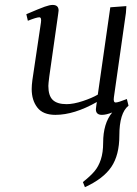

<svg xmlns="http://www.w3.org/2000/svg" viewBox="-20 -464 560 787"><path d="M87.9 -405.8Q142.6 -429.2 163.1 -436.5Q183.6 -443.8 195.8 -443.8Q220.2 -443.8 220.2 -420.9Q220.2 -419.4 219.7 -416.7Q219.2 -414.1 218.8 -409.4Q218.3 -404.8 217.8 -401.9L182.1 -150.9Q178.2 -120.6 178.2 -111.8Q178.2 -71.8 196.3 -54.4Q214.4 -37.1 252.9 -37.1Q281.2 -37.1 319.6 -49.8Q357.9 -62.5 380.9 -76.2L432.1 -434.1L498 -439L496.1 -411.1L446.8 -64.9Q443.8 -43.9 454.1 -43.9Q464.4 -43.9 500 -58.1L506.8 -30.8Q469.2 -1 469.2 91.8Q469.2 171.4 436.5 220Q403.8 268.6 328.1 303.2L319.8 282.2Q350.1 258.3 366.9 238.5Q383.8 218.8 393.3 189.9Q402.8 161.1 402.8 121.1Q402.8 42 439.9 -2.9Q415 6.8 397.9 6.8Q373 6.8 373 -16.1Q373 -19.5 375 -33.2L377 -45.9Q284.2 6.8 207 6.8Q156.2 6.8 133.1 -23.2Q109.9 -53.2 109.9 -99.1Q109.9 -114.7 112.8 -136.2L147.9 -372.1Q150.9 -393.1 141.1 -393.1Q129.9 -393.1 94.2 -378.9Z"/></svg>

Font: Dehuti Alt
Style: Italic
Weight: 400
Version: Version 1.2